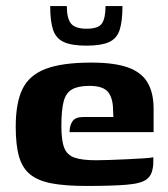

<svg xmlns="http://www.w3.org/2000/svg" viewBox="-20 -609 554 635"><path d="M266 6Q196 6 151 -2.5Q106 -11 80 -32Q54 -53 43 -91Q32 -129 32 -190Q32 -268 54 -314Q76 -360 130.5 -381Q185 -402 282 -402Q358 -402 403 -386Q448 -370 468 -336Q488 -302 488 -249V-172H210Q210 -193 219.5 -207.5Q229 -222 255 -222H355L354 -243Q354 -284 337.5 -304.5Q321 -325 276 -325Q239 -325 218.5 -313.5Q198 -302 190.5 -273.5Q183 -245 183 -192Q183 -144 192.5 -120Q202 -96 227 -87.5Q252 -79 298 -79Q315 -79 344 -80Q373 -81 403.5 -82.5Q434 -84 457.5 -85.5Q481 -87 487 -89V-71Q487 -57 482.5 -41.5Q478 -26 465 -16Q447 -2 398.5 2Q350 6 266 6ZM266 -458Q217 -458 191 -470Q165 -482 155.5 -510.5Q146 -539 146 -589H201Q201 -548 215 -531Q229 -514 266 -514Q306 -514 317.5 -532Q329 -550 329 -589H385Q385 -538 375.5 -509.5Q366 -481 340 -469.5Q314 -458 266 -458Z"/></svg>

Font: r_Genos
Style: Bold
Weight: 700
Designer: Robert E. Leuschke
Foundry: Robert E. Leuschke
Version: Version 2.000;June 29, 2024;FontCreator 14.0.0.2814 32-bit